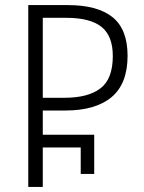

<svg xmlns="http://www.w3.org/2000/svg" viewBox="-20 -734 567 754"><path d="M91 0V-714H247Q363 -714 422 -666.5Q481 -619 481 -515Q481 -405 418 -352.5Q355 -300 236 -300H148V-205H350V-51H297V-155H148V0ZM148 -350H233Q326 -350 374.5 -387Q423 -424 423 -514Q423 -593 378.5 -628.5Q334 -664 241 -664H148Z"/></svg>

Font: Noto Sans Georgian SemiCondensed Light
Style: Regular
Weight: 300
Width: 4
Designer: Monotype Design Team, Akaki Razmadze
Foundry: Google LLC
Version: Version 2.005; ttfautohint (v1.8.4.7-5d5b)